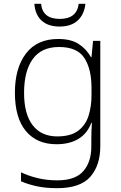

<svg xmlns="http://www.w3.org/2000/svg" viewBox="-20 -745 634 1005"><path d="M285 -541Q351 -541 391.5 -515Q432 -489 456 -446H459L467 -531H505V20Q505 121 452.5 180.5Q400 240 279 240Q219 240 173 230Q127 220 90 204V157Q127 175 175.5 187Q224 199 280 199Q374 199 416 151Q458 103 458 22V-13Q458 -60 461 -102H458Q437 -46 390.5 -18Q344 10 276 10Q173 10 115.5 -59Q58 -128 58 -260Q58 -389 116 -465Q174 -541 285 -541ZM289 -499Q197 -499 151.5 -436Q106 -373 106 -259Q106 -148 151 -89.5Q196 -31 280 -31Q350 -31 389 -60.5Q428 -90 443.5 -139Q459 -188 459 -246V-285Q459 -384 421.5 -441.5Q384 -499 289 -499ZM427 -725Q421 -669 386.5 -637.5Q352 -606 292 -606Q232 -606 198 -637Q164 -668 160 -725H195Q203 -646 293 -646Q382 -646 392 -725Z"/></svg>

Font: Noto Kufi Arabic ExtraLight
Style: Regular
Weight: 200
Designer: Monotype Design Team, David Williams, Khaled Hosny
Foundry: Google LLC
Version: Version 2.109; ttfautohint (v1.8.4.7-5d5b)